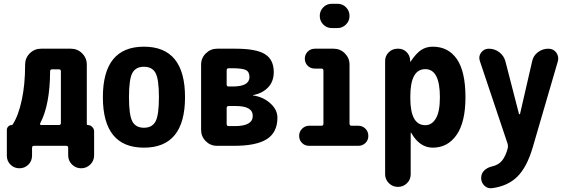

<svg xmlns="http://www.w3.org/2000/svg" viewBox="-20 -780 3040 1027"><path d="M305.7 -122.1V-398.4Q305.7 -409.2 294.9 -409.2H258.8Q248 -409.2 248 -398.4Q247.1 -218.8 195.3 -121.1Q191.4 -111.3 201.2 -111.3H294.9Q305.7 -111.3 305.7 -122.1ZM449.2 -111.3Q462.9 -111.3 473.1 -101.1Q483.4 -90.8 483.4 -77.1V50.8Q483.4 80.1 462.9 100.1Q442.4 120.1 414.1 120.1Q385.7 120.1 365.2 100.1Q344.7 80.1 344.7 50.8V10.7Q344.7 0 334 0H162.1Q151.4 0 151.4 10.7V52.7Q151.4 81.1 131.8 100.6Q112.3 120.1 84 120.1Q55.7 120.1 36.1 100.6Q16.6 81.1 16.6 52.7V-85Q16.6 -95.7 24.4 -103.5Q32.2 -111.3 43 -111.3Q45.9 -111.3 47.9 -114.3Q78.1 -160.2 96.2 -243.7Q114.3 -327.1 114.3 -430.7V-434.6Q114.3 -469.7 139.2 -494.6Q164.1 -519.5 199.2 -519.5H359.4Q394.5 -519.5 419.4 -494.6Q444.3 -469.7 444.3 -434.6V-116.2Q444.3 -111.3 449.2 -111.3Z M688 -130.4Q706.1 -96.7 750 -96.7Q793.9 -96.7 812 -130.4Q830.1 -164.1 830.1 -260.3Q830.1 -356.4 812 -389.6Q793.9 -422.9 750 -422.9Q706.1 -422.9 688 -389.6Q669.9 -356.4 669.9 -260.3Q669.9 -164.1 688 -130.4ZM530.3 -260.3Q530.3 -530.3 750 -530.3Q969.7 -530.3 969.7 -260.3Q969.7 9.8 750 9.8Q530.3 9.8 530.3 -260.3Z M1236.3 -105.5Q1332 -105.5 1332 -160.2Q1332 -212.9 1241.2 -212.9H1203.1Q1192.4 -212.9 1192.4 -202.1V-117.2Q1192.4 -105.5 1203.1 -105.5ZM1192.4 -403.3V-328.1Q1192.4 -317.4 1203.1 -317.4H1225.6Q1313.5 -317.4 1314.5 -367.2Q1314.5 -395.5 1295.4 -405.3Q1276.4 -415 1220.7 -415H1203.1Q1192.4 -415 1192.4 -403.3ZM1334 -269.5Q1387.7 -261.7 1425.8 -227.5Q1463.9 -193.4 1463.9 -150.4Q1463.9 -72.3 1407.7 -36.1Q1351.6 0 1231.4 0H1192.4H1140.6Q1105.5 0 1080.6 -24.9Q1055.7 -49.8 1055.7 -85V-434.6Q1055.7 -469.7 1081.1 -494.6Q1106.4 -519.5 1140.6 -519.5H1241.2Q1350.6 -519.5 1397.5 -490.2Q1444.3 -460.9 1444.3 -394.5Q1444.3 -343.8 1413.6 -312Q1382.8 -280.3 1334 -271.5Q1333 -271.5 1333 -269.5Z M1754.9 -759.8H1785.2Q1812.5 -759.8 1831.1 -740.7Q1849.6 -721.7 1849.6 -694.8Q1849.6 -668 1830.6 -648.9Q1811.5 -629.9 1785.2 -629.9H1754.9Q1727.5 -629.9 1709 -648.9Q1690.4 -668 1690.4 -694.8Q1690.4 -721.7 1709 -740.7Q1727.5 -759.8 1754.9 -759.8ZM1896.5 -107.4Q1918.9 -107.4 1934.6 -91.8Q1950.2 -76.2 1950.2 -52.7Q1950.2 -30.3 1934.6 -15.1Q1918.9 0 1896.5 0H1633.8Q1610.4 0 1595.2 -15.6Q1580.1 -31.2 1580.1 -52.7Q1580.1 -76.2 1596.2 -91.8Q1612.3 -107.4 1633.8 -107.4H1699.2Q1710 -107.4 1710 -118.2V-402.3Q1710 -413.1 1699.2 -413.1H1664.1Q1640.6 -413.1 1625.5 -428.7Q1610.4 -444.3 1610.4 -466.3Q1610.4 -488.3 1626 -503.9Q1641.6 -519.5 1664.1 -519.5H1764.6Q1799.8 -519.5 1824.7 -494.6Q1849.6 -469.7 1849.6 -434.6V-118.2Q1849.6 -107.4 1861.3 -107.4Z M2254.9 -110.4Q2290 -110.4 2311.5 -146.5Q2333 -182.6 2333 -259.8Q2333 -410.2 2254.9 -410.2Q2174.8 -410.2 2174.8 -264.6V-254.9Q2174.8 -110.4 2254.9 -110.4ZM2294.9 -530.3Q2377.9 -530.3 2423.8 -463.9Q2469.7 -397.5 2469.7 -259.8Q2469.7 -127 2422.4 -58.6Q2375 9.8 2294.9 9.8Q2224.6 9.8 2179.7 -69.3Q2179.7 -70.3 2177.7 -70.3Q2176.8 -70.3 2176.8 -69.3V152.3Q2176.8 180.7 2156.7 200.2Q2136.7 219.7 2108.4 219.7Q2080.1 219.7 2060.1 199.7Q2040 179.7 2040 152.3V-454.1Q2040 -481.4 2059.6 -500.5Q2079.1 -519.5 2106.4 -519.5H2110.4Q2136.7 -519.5 2154.8 -501.5Q2172.9 -483.4 2173.8 -458V-451.2Q2173.8 -450.2 2174.8 -450.2Q2176.8 -450.2 2176.8 -451.2Q2206.1 -495.1 2232.9 -512.7Q2259.8 -530.3 2294.9 -530.3Z M2913.1 -519.5Q2940.4 -519.5 2955.6 -498.5Q2970.7 -477.5 2963.9 -452.1L2829.1 9.8Q2797.9 115.2 2746.6 165.5Q2695.3 215.8 2611.3 226.6Q2587.9 229.5 2570.8 212.9Q2553.7 196.3 2553.7 171.9Q2553.7 148.4 2569.8 132.3Q2585.9 116.2 2611.3 110.4Q2646.5 102.5 2665.5 79.1Q2684.6 55.7 2696.3 11.7Q2698.2 2 2695.3 -10.7L2546.9 -453.1Q2538.1 -478.5 2553.7 -499Q2569.3 -519.5 2594.7 -519.5Q2626 -519.5 2650.9 -500.5Q2675.8 -481.4 2683.6 -451.2L2755.9 -170.9Q2755.9 -168.9 2758.3 -168.9Q2760.7 -168.9 2761.7 -170.9L2826.2 -451.2Q2832 -481.4 2856.9 -500.5Q2881.8 -519.5 2913.1 -519.5Z"/></svg>

Font: Rounded-X Mgen+ 2m bold
Style: Bold
Weight: 700
Designer: [Source Han Sans]
Ryoko NISHIZUKA  (kana & ideographs); Paul D. Hunt (Latin, Greek & Cyrillic); Wenlong ZHANG  (bopomofo
Version: Version 1.059.20150602